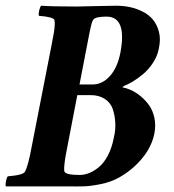

<svg xmlns="http://www.w3.org/2000/svg" viewBox="-29 -665 624 688"><path d="M255.9 -362.3H302.7Q337.4 -362.3 364.5 -392.1Q391.6 -421.9 402.3 -475.6Q426.8 -605.5 352.5 -605.5Q312 -605.5 304.7 -593.8Q302.7 -590.3 301 -586.2Q299.3 -582 297.9 -575.4Q296.4 -568.8 295.4 -564.7Q294.4 -560.5 292.2 -549.8Q290 -539.1 289.1 -534.2ZM248 -324.2 206.1 -106.4Q198.2 -59.1 202.1 -49.8Q207.5 -38.1 256.8 -38.1Q273.9 -38.1 291.3 -45.2Q308.6 -52.2 326.2 -66.9Q343.8 -81.5 357.9 -108.6Q372.1 -135.7 378.9 -171.9Q385.7 -199.2 384 -226.6Q382.3 -253.9 374.5 -275.6Q366.7 -297.4 346.2 -310.8Q325.7 -324.2 294.9 -324.2ZM386.7 -644.5Q413.1 -644.5 437 -639.4Q460.9 -634.3 483.4 -622.8Q505.9 -611.3 520 -593.5Q534.2 -575.7 540.8 -549.8Q547.4 -523.9 540 -490.2Q534.7 -462.9 518.3 -438.5Q502 -414.1 481.7 -397.7Q461.4 -381.3 444.8 -371.6Q428.2 -361.8 416 -357.4Q410.2 -354 410.2 -351.6Q424.3 -349.6 440.9 -342Q457.5 -334.5 474.9 -320.3Q492.2 -306.2 505.4 -287.6Q518.6 -269 524.2 -242.7Q529.8 -216.3 524.4 -187.5Q515.1 -140.1 481.2 -98.6Q447.3 -57.1 398.4 -29.3Q370.1 -13.2 333.5 -5.6Q296.9 2 272.5 2.7Q248 3.4 203.1 2.9H-7.8Q-10.3 -1.5 -7.8 -14.9Q-5.4 -28.3 -1 -33.2Q54.2 -37.6 60.5 -49.8Q71.8 -69.8 85 -141.6L155.3 -501Q156.2 -505.9 158.4 -517.8Q160.6 -529.8 161.6 -534.4Q162.6 -539.1 164.1 -548.3Q165.5 -557.6 166 -562Q166.5 -566.4 167 -573Q167.5 -579.6 167.2 -584.2Q167 -588.9 166 -592.8Q164.1 -604 110.4 -608.4Q108.4 -613.3 111.3 -626.7Q114.3 -640.1 118.2 -644.5Q158.2 -641.6 247.1 -641.6Q264.2 -641.6 311.3 -643.1Q358.4 -644.5 386.7 -644.5Z"/></svg>

Font: Amiri
Style: Bold Slanted
Weight: 700
Italic angle: 9°
Designer: Khaled Hosny
Version: Version 000.107